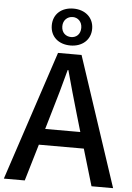

<svg xmlns="http://www.w3.org/2000/svg" viewBox="-64 -1042 750 1089"><g transform="rotate(5 311.0 -497.5)"><path d="M310 -785C376 -785 425 -826 425 -890C425 -954 376 -995 310 -995C242 -995 195 -954 195 -890C195 -826 242 -785 310 -785ZM310 -833C280 -833 255 -853 255 -890C255 -925 280 -947 310 -947C339 -947 363 -925 363 -890C363 -853 339 -833 310 -833ZM0 0H119L181 -209H437L499 0H622L378 -737H244ZM209 -301 238 -400C262 -480 285 -561 307 -645H311C334 -562 356 -480 380 -400L409 -301Z"/></g></svg>

Font: GenYoGothic2 TW M
Style: Regular
Weight: 500
Version: Version 2.100;PS 2.1;hotconv 16.6.51;makeotf.lib2.5.65220 DE